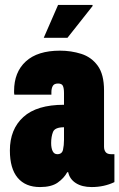

<svg xmlns="http://www.w3.org/2000/svg" viewBox="-20 -745 483 777"><path d="M157 -592 215 -725H354L355 -721L253 -592ZM142 12Q83 12 51.5 -25.5Q20 -63 20 -136Q20 -222 74.5 -271.5Q129 -321 239 -321V-368Q239 -388 234.5 -397.5Q230 -407 215 -407Q199 -407 193.5 -397Q188 -387 188 -372V-362H38Q37 -366 37 -369.5Q37 -373 37 -377Q37 -453 84.5 -496.5Q132 -540 223 -540Q268 -540 309 -527Q350 -514 375.5 -479Q401 -444 401 -379V-151Q401 -138 407.5 -129.5Q414 -121 430 -121H443V-8Q401 12 351 12Q312 12 287 -4Q262 -20 256 -48H252Q239 -24 213.5 -6Q188 12 142 12ZM212 -121Q231 -121 235 -139Q239 -157 239 -179V-230Q202 -230 194.5 -211Q187 -192 187 -166Q187 -146 193 -133.5Q199 -121 212 -121Z"/></svg>

Font: Archivo ExtraCondensed Black
Style: Regular
Weight: 900
Width: 2
Designer: Hector Gatti
Foundry: Omnibus-Type
Version: Version 2.001; ttfautohint (v1.8.3)